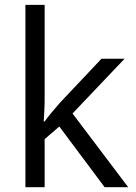

<svg xmlns="http://www.w3.org/2000/svg" viewBox="-20 -780 565 800"><path d="M166 -759.8V-356.9Q166 -334 162.1 -273.9H166Q188.5 -305.2 230 -352.1L402.8 -535.2H499L282.2 -307.1L514.2 0H416L227.1 -252.9L166 -200.2V0H85.9V-759.8Z"/></svg>

Font: OpenSansHebrew-Regular
Style: Regular
Weight: 400
Foundry: Ascender Corporation, Yanek Iontef
Version: Version 2.001;PS 002.001;hotconv 1.0.70;makeotf.lib2.5.58329